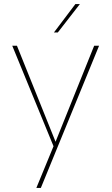

<svg xmlns="http://www.w3.org/2000/svg" viewBox="-20 -717 546 940"><path d="M242 -1 40 -493H63L252 -23L441 -493H465L180 203H158ZM349 -697H371L263 -558H244Z"/></svg>

Font: Hanken Grotesk Thin
Style: Regular
Weight: 100
Designer: Alfredo Marco Pradil
Foundry: Hanken Design Co.
Version: Version 3.014